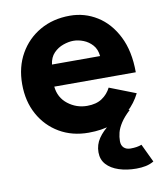

<svg xmlns="http://www.w3.org/2000/svg" viewBox="-81 -578 719 849"><g transform="rotate(-10 278.5 -153.5)"><path d="M283 12Q209 12 152 -21.5Q95 -55 62.5 -114Q30 -173 30 -250Q30 -327 63.5 -386Q97 -445 155.5 -478.5Q214 -512 290 -512Q356 -512 411.5 -477.5Q467 -443 500.5 -376.5Q534 -310 534 -215H168Q173 -165 211 -135.5Q249 -106 297 -106Q338 -106 364 -123.5Q390 -141 404 -169L522 -123Q501 -81 467.5 -50.5Q434 -20 388 -4Q342 12 283 12ZM175 -313H391Q388 -344 371 -363Q354 -382 331 -391Q308 -400 286 -400Q265 -400 240.5 -391.5Q216 -383 197.5 -364Q179 -345 175 -313ZM463 205Q420 205 385 193.5Q350 182 330 160Q310 138 310 105Q310 71 329 43Q348 15 381 -9Q414 -33 455 -57L479 -56Q451 -30 436.5 -7.5Q422 15 417 34.5Q412 54 412 73Q412 92 423 102.5Q434 113 453 113Q468 113 480.5 111Q493 109 503 105L542 187Q525 197 505.5 201Q486 205 463 205Z"/></g></svg>

Font: Figtree Light
Style: Bold
Weight: 700
Version: Version 2.002